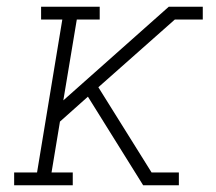

<svg xmlns="http://www.w3.org/2000/svg" viewBox="-20 -550 640 570"><path d="M22 0V-38H90L165 -492H102V-530H276V-492H208L168 -252L481 -530H582V-492H499L272 -291L430 -38H511V0H405L241 -263L158 -189L133 -38H196V0Z"/></svg>

Font: Iosevka Slab XLtEx
Style: Italic
Weight: 200
Width: 7
Italic angle: -9°
Monospace: yes
Designer: Belleve Invis
Foundry: Belleve Invis
Version: Version 11.1.0; ttfautohint (v1.8.3)